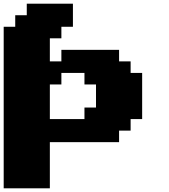

<svg xmlns="http://www.w3.org/2000/svg" viewBox="-20 -895 915 1040"><path d="M0 125H250V-125H625V-187.5H687.5V-250H750V-500H687.5V-562.5H625V-625H312.5V-562.5H250V-687.5H312.5V-750H375V-875H125V-812.5H62.5V-750H0ZM437.5 -250H250V-437.5H312.5V-500H437.5V-437.5H500V-312.5H437.5Z"/></svg>

Font: Faithful 32x
Style: Bold
Weight: 400
Foundry: Faithful Resource Pack
Version: Version 1.0; January 27, 2023